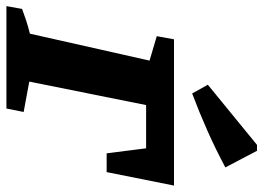

<svg xmlns="http://www.w3.org/2000/svg" viewBox="-150 -706 840 613"><g transform="rotate(90 270.5 -400.0)"><path d="M557 -535 514 -320H454L438 -446H300L225 -73L322 -55L311 0H-16L-7 -50Q12 -57 30 -63Q48 -69 72 -75L158 -457L80 -480L90 -535ZM263 -593 235 -643 427 -800H446L499 -699Q441 -668 382.5 -642Q324 -616 263 -593Z"/></g></svg>

Font: Piazzolla SC
Style: Bold Italic
Weight: 700
Italic angle: -11.3°
Designer: Juan Pablo del Peral
Foundry: Huerta Tipografica
Version: Version 1.330